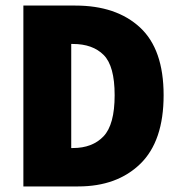

<svg xmlns="http://www.w3.org/2000/svg" viewBox="-20 -670 640 690"><path d="M64 0V-650H251Q398 -650 483 -571.5Q568 -493 568 -328Q568 -163 484.5 -81.5Q401 0 261 0ZM236 -138H242Q312 -138 352 -180Q392 -222 392 -328Q392 -433 352.5 -472.5Q313 -512 242 -512H236Z"/></svg>

Font: TypoPRO Source Code Pro
Style: Regular
Weight: 900
Monospace: yes
Designer: Paul D. Hunt, Teo Tuominen
Foundry: Adobe Systems Incorporated
Version: Version 2.010;PS 1.0;hotconv 1.0.84;makeotf.lib2.5.63406